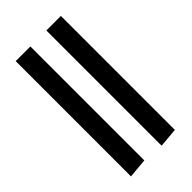

<svg xmlns="http://www.w3.org/2000/svg" viewBox="-263 -808 1027 1027"><g transform="rotate(-45 250.5 -294.0)"><path d="M79 142 190 132V-730H79ZM311 142 421 132V-730H311Z"/></g></svg>

Font: Arima Koshi ExtraBold
Style: Regular
Weight: 800
Designer: Joana Correia and Natanael Gama
Foundry: NDISCOVER
Version: Version 1.019;PS 001.019;hotconv 1.0.88;makeotf.lib2.5.64775